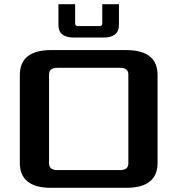

<svg xmlns="http://www.w3.org/2000/svg" viewBox="-20 -900 850 920"><path d="M75 -120V-540Q75 -660 225 -660H585Q735 -660 735 -540V-120Q735 0 585 0H225Q75 0 75 -120ZM215 -117Q215 -85 255 -85H555Q595 -85 595 -117V-543Q595 -575 555 -575H255Q215 -575 215 -543ZM260 -780V-880H340V-787Q340 -775 355 -775H455Q470 -775 470 -787V-880H550V-780Q550 -720 475 -720H335Q260 -720 260 -780Z"/></svg>

Font: Xolonium
Style: Regular
Weight: 400
Designer: Severin Meyer
Version: Version 4.2